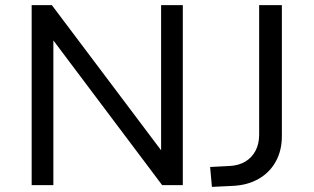

<svg xmlns="http://www.w3.org/2000/svg" viewBox="-20 -725 1228 752"><path d="M104 0V-705H183L615 -131H611V-705H696V0H615L185 -572H189V0ZM810 7 803 -71 881 -75Q915 -77 940.5 -92Q966 -107 980.5 -134Q995 -161 995 -197V-705H1084V-192Q1084 -136 1060.5 -93Q1037 -50 994 -25Q951 0 893 3Z"/></svg>

Font: Nunito Sans 8pt
Style: Regular
Weight: 400
Version: Version 3.101;gftools[0.9.27]